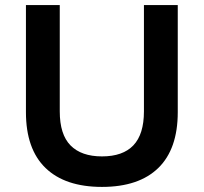

<svg xmlns="http://www.w3.org/2000/svg" viewBox="-20 -725 801 755"><path d="M381 10Q236 10 159 -64.5Q82 -139 82 -284V-705H215V-287Q215 -196 257.5 -153Q300 -110 381 -110Q463 -110 504.5 -153.5Q546 -197 546 -287V-705H679V-284Q679 -139 602.5 -64.5Q526 10 381 10Z"/></svg>

Font: Nunito Sans 9pt
Style: Bold
Weight: 700
Version: Version 3.101;gftools[0.9.27]